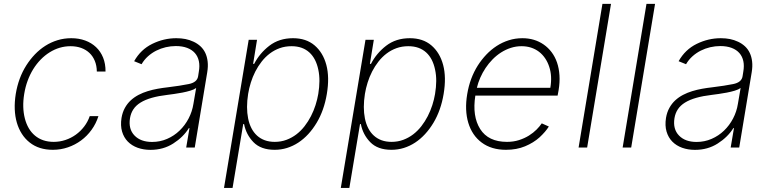

<svg xmlns="http://www.w3.org/2000/svg" viewBox="-20 -747 3899 972"><path d="M59.7 -271Q73.2 -353.3 113.3 -416.2Q132.5 -446.4 156.6 -471.6Q180.8 -496.8 209.5 -515.1Q238.3 -533.4 271.3 -543.5Q304.3 -553.6 340.9 -553.6Q379.3 -553.6 411.2 -541.9Q443.2 -530.2 466.3 -508.3Q489.3 -486.5 502 -455.3Q514.6 -424 514.2 -384.9H470.2Q469.8 -414.8 460 -438.6Q450.3 -462.4 432.9 -478.9Q415.5 -495.4 391.2 -504.3Q366.8 -513.1 337 -513.1Q281.2 -513.1 231.5 -482.2Q207 -467 185.9 -445.3Q164.8 -423.7 148.1 -396.7Q131.4 -369.7 119.9 -338.2Q108.3 -306.8 102.6 -271.7Q96.9 -236.9 97.8 -206Q98.7 -175.1 105.8 -147.4Q112.9 -119.7 125.7 -97.8Q138.5 -76 157 -60.5Q175.4 -45.1 199.2 -36.9Q223 -28.8 251.8 -28.8Q282.7 -28.8 311.3 -38.4Q339.8 -47.9 363.8 -65.2Q387.8 -82.4 406.1 -106.4Q424.4 -130.3 434.3 -159.1H478.3Q466.3 -121.1 443.5 -89.7Q420.8 -58.2 390.4 -35.9Q360.1 -13.5 323.7 -1.1Q287.3 11.4 247.5 11.4Q176.8 11.4 130.3 -25.6Q106.9 -44 90.6 -69.6Q74.2 -95.2 65.2 -126.4Q56.1 -157.7 54.7 -194.1Q53.3 -230.5 59.7 -271Z M595.2 -150.2Q600.1 -179 612.4 -201Q624.6 -223 642.2 -239.2Q659.8 -255.3 681.6 -266.7Q703.5 -278.1 727.8 -285.5Q752.1 -293 777.9 -297.6Q803.6 -302.2 828.8 -305Q861.2 -308.9 887.4 -313Q913.7 -317.1 935 -321.4Q978.3 -329.9 983 -361.2L986.5 -383.9Q991.8 -413.7 986.7 -437.7Q981.5 -461.6 966.6 -478.5Q951.7 -495.4 927.4 -504.6Q903.1 -513.8 870 -513.8Q844.5 -513.8 819.2 -508Q794 -502.1 771.1 -490.6Q748.2 -479 729 -461.8Q709.9 -444.6 696.7 -421.9L659.1 -437.1Q692.1 -496.1 750.7 -524.9Q809.3 -553.6 872.5 -553.6Q897 -553.6 918.7 -549.4Q940.3 -545.1 960.6 -535.5Q980.1 -526.3 995.2 -512.3Q1010.3 -498.2 1019.4 -479Q1028.4 -459.9 1031.2 -435.4Q1034.1 -410.9 1029.1 -381L965.9 0H922.6L939.3 -98.4H936.1Q908.4 -53.3 857.2 -20.6Q806.8 11.7 741.8 11.7Q706.7 11.7 677 1.1Q647.4 -9.6 627.1 -30.2Q606.9 -50.8 598 -81Q589.1 -111.2 595.2 -150.2ZM661.2 -60.7Q692.5 -28.4 750 -28.4Q790.5 -28.4 826 -43.9Q861.5 -59.3 889 -85.8Q916.5 -112.2 934.8 -147.2Q953.1 -182.2 959.2 -221.2L973 -301.5Q962.4 -293.7 943.4 -288Q924.4 -282.3 903.2 -278.2Q882.1 -274.1 861.7 -271.3Q841.3 -268.5 827.4 -266.7Q782.3 -261.4 748.6 -251.8Q714.8 -242.2 691.6 -227.8Q668.3 -213.4 655.4 -193.9Q642.4 -174.4 638.1 -148.8Q629.3 -93.4 661.2 -60.7Z M1239 -545.5H1281.2L1261.4 -423.7H1266.7Q1294 -476.9 1343.4 -515.3Q1393.1 -553.6 1463.4 -553.6Q1529.8 -553.6 1572.4 -517.4Q1615.4 -480.8 1632.1 -418.3Q1648.8 -355.8 1634.6 -271.3Q1620.7 -188.2 1583.1 -125.4Q1563.9 -93.4 1540.7 -68.2Q1517.4 -43 1490.4 -25.2Q1463.4 -7.5 1433.2 2Q1403.1 11.4 1370.4 11.4Q1300.8 11.4 1263.1 -27.3Q1225.9 -65.7 1215.6 -119H1211.3L1157.3 204.5H1114ZM1236.2 -147Q1241.8 -119.3 1253.2 -97.5Q1264.6 -75.6 1281.4 -60.4Q1298.3 -45.1 1320.7 -36.9Q1343 -28.8 1370.7 -28.8Q1402.7 -28.8 1430.2 -39.1Q1457.7 -49.4 1480.6 -66.9Q1503.6 -84.5 1522 -108.3Q1540.5 -132.1 1554.3 -159.1Q1568.2 -186.1 1577.4 -215Q1586.6 -244 1591.3 -271.7Q1596.9 -306.1 1597.1 -336.6Q1597.3 -367.2 1591.3 -394.9Q1585.6 -422.2 1574.4 -444.1Q1563.2 -465.9 1546.3 -481.4Q1529.5 -496.8 1506.9 -505Q1484.4 -513.1 1456 -513.1Q1423.7 -513.1 1396.1 -503.2Q1368.6 -493.3 1345.7 -475.9Q1322.8 -458.5 1304.5 -435Q1286.2 -411.6 1272.5 -384.8Q1258.9 -358 1249.8 -329Q1240.8 -300.1 1236.2 -271.7Q1225.1 -202.1 1236.2 -147Z M1830.3 -545.5H1872.5L1852.6 -423.7H1858Q1885.3 -476.9 1934.7 -515.3Q1984.4 -553.6 2054.7 -553.6Q2121.1 -553.6 2163.7 -517.4Q2206.7 -480.8 2223.4 -418.3Q2240.1 -355.8 2225.9 -271.3Q2212 -188.2 2174.4 -125.4Q2155.2 -93.4 2131.9 -68.2Q2108.7 -43 2081.7 -25.2Q2054.7 -7.5 2024.5 2Q1994.3 11.4 1961.6 11.4Q1892 11.4 1854.4 -27.3Q1817.1 -65.7 1806.8 -119H1802.6L1748.6 204.5H1705.3ZM1827.4 -147Q1833.1 -119.3 1844.5 -97.5Q1855.8 -75.6 1872.7 -60.4Q1889.6 -45.1 1911.9 -36.9Q1934.3 -28.8 1962 -28.8Q1994 -28.8 2021.5 -39.1Q2049 -49.4 2071.9 -66.9Q2094.8 -84.5 2113.3 -108.3Q2131.7 -132.1 2145.6 -159.1Q2159.4 -186.1 2168.7 -215Q2177.9 -244 2182.5 -271.7Q2188.2 -306.1 2188.4 -336.6Q2188.6 -367.2 2182.5 -394.9Q2176.8 -422.2 2165.7 -444.1Q2154.5 -465.9 2137.6 -481.4Q2120.7 -496.8 2098.2 -505Q2075.6 -513.1 2047.2 -513.1Q2014.9 -513.1 1987.4 -503.2Q1959.9 -493.3 1937 -475.9Q1914.1 -458.5 1895.8 -435Q1877.5 -411.6 1863.8 -384.8Q1850.1 -358 1841.1 -329Q1832 -300.1 1827.4 -271.7Q1816.4 -202.1 1827.4 -147Z M2345.2 -270.2Q2358.7 -351.9 2399.1 -415.8Q2418 -445.3 2441.9 -470.5Q2465.9 -495.7 2494.3 -514.2Q2522.7 -532.7 2555.6 -543.1Q2588.4 -553.6 2624.6 -553.6Q2686.1 -553.6 2732.2 -521.7Q2755.3 -505.7 2772.5 -482.8Q2789.8 -459.9 2799.9 -430.6Q2810 -401.3 2812.3 -365.9Q2814.6 -330.6 2807.9 -290.1L2802.9 -263.1H2386.4Q2370 -158.7 2410.9 -93.8Q2452.1 -28.8 2546.5 -28.8Q2579.5 -28.8 2607.6 -37.8Q2635.7 -46.9 2657.8 -60.7Q2680 -74.6 2696.4 -91.1Q2712.7 -107.6 2722.7 -122.5L2758.5 -106.5Q2750.4 -93.4 2738.6 -79.7Q2726.9 -66.1 2711.6 -51.8Q2680.8 -24.1 2638.1 -6.4Q2595.5 11.4 2541.2 11.4Q2468 11.4 2418.7 -25.2Q2394.2 -43.3 2377.1 -68.7Q2360.1 -94.1 2350.7 -125.4Q2341.3 -156.6 2339.8 -193.2Q2338.4 -229.8 2345.2 -270.2ZM2394.2 -302.6H2766Q2776.3 -361.9 2760.3 -409.4Q2752.5 -433.2 2739.3 -452.4Q2726.2 -471.6 2708.5 -485.1Q2690.7 -498.6 2668.5 -505.9Q2646.3 -513.1 2620.4 -513.1Q2592 -513.1 2565.9 -504.6Q2539.8 -496.1 2516.7 -481.4Q2493.6 -466.6 2473.7 -446.4Q2453.8 -426.1 2438.2 -402.7Q2422.6 -379.3 2411.4 -353.7Q2400.2 -328.1 2394.2 -302.6Z M3073.2 -727.3 2952.4 0H2909.1L3029.8 -727.3Z M3296.2 -727.3 3175.4 0H3132.1L3252.8 -727.3Z M3351.6 -150.2Q3356.5 -179 3368.8 -201Q3381 -223 3398.6 -239.2Q3416.2 -255.3 3438 -266.7Q3459.9 -278.1 3484.2 -285.5Q3508.5 -293 3534.3 -297.6Q3560 -302.2 3585.2 -305Q3617.5 -308.9 3643.8 -313Q3670.1 -317.1 3691.4 -321.4Q3734.7 -329.9 3739.3 -361.2L3742.9 -383.9Q3748.2 -413.7 3743.1 -437.7Q3737.9 -461.6 3723 -478.5Q3708.1 -495.4 3683.8 -504.6Q3659.4 -513.8 3626.4 -513.8Q3600.9 -513.8 3575.6 -508Q3550.4 -502.1 3527.5 -490.6Q3504.6 -479 3485.4 -461.8Q3466.3 -444.6 3453.1 -421.9L3415.5 -437.1Q3448.5 -496.1 3507.1 -524.9Q3565.7 -553.6 3628.9 -553.6Q3653.4 -553.6 3675.1 -549.4Q3696.7 -545.1 3717 -535.5Q3736.5 -526.3 3751.6 -512.3Q3766.7 -498.2 3775.7 -479Q3784.8 -459.9 3787.6 -435.4Q3790.5 -410.9 3785.5 -381L3722.3 0H3679L3695.7 -98.4H3692.5Q3664.8 -53.3 3613.6 -20.6Q3563.2 11.7 3498.2 11.7Q3463.1 11.7 3433.4 1.1Q3403.8 -9.6 3383.5 -30.2Q3363.3 -50.8 3354.4 -81Q3345.5 -111.2 3351.6 -150.2ZM3417.6 -60.7Q3448.9 -28.4 3506.4 -28.4Q3546.9 -28.4 3582.4 -43.9Q3617.9 -59.3 3645.4 -85.8Q3672.9 -112.2 3691.2 -147.2Q3709.5 -182.2 3715.6 -221.2L3729.4 -301.5Q3718.7 -293.7 3699.8 -288Q3680.8 -282.3 3659.6 -278.2Q3638.5 -274.1 3618.1 -271.3Q3597.7 -268.5 3583.8 -266.7Q3538.7 -261.4 3505 -251.8Q3471.2 -242.2 3448 -227.8Q3424.7 -213.4 3411.8 -193.9Q3398.8 -174.4 3394.5 -148.8Q3385.7 -93.4 3417.6 -60.7Z"/></svg>

Font: Inter P Extra Light
Style: Italic
Weight: 200
Italic angle: 9.39999°
Designer: Rasmus Andersson
Foundry: rsms
Version: Version 3.018;git-588b23468